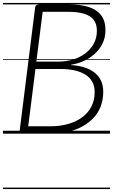

<svg xmlns="http://www.w3.org/2000/svg" viewBox="-20 -905 765 1300"><path d="M137 0Q110 0 113 -19L218 -856Q221 -875 249 -875H448Q527 -875 582 -857Q637 -839 665.5 -800.5Q694 -762 694 -701Q694 -649 673 -608Q652 -567 618 -537.5Q584 -508 543.5 -490.5Q503 -473 462 -467L461 -464Q505 -462 544 -451Q583 -440 613.5 -418.5Q644 -397 661.5 -363.5Q679 -330 679 -284Q679 -230 662 -185Q645 -140 612.5 -106Q580 -72 536 -48Q492 -24 438 -12Q384 0 324 0ZM171 -50H322Q388 -50 443 -66Q498 -82 538 -112Q578 -142 599.5 -185Q621 -228 621 -281Q621 -322 604.5 -351.5Q588 -381 557.5 -400Q527 -419 484.5 -428.5Q442 -438 390 -438H220ZM226 -488H378Q428 -488 474.5 -502Q521 -516 557.5 -543.5Q594 -571 615 -609.5Q636 -648 636 -697Q636 -743 614 -771Q592 -799 549 -812Q506 -825 442 -825H269ZM0 365H725V375H0ZM0 -20H725V0H0ZM0 -505H725V-500H0ZM0 -885H725V-875H0Z"/></svg>

Font: Playwrite GB J Guides
Style: Italic
Weight: 400
Italic angle: -7.01216°
Designer: Veronika Burian, José Scaglione
Foundry: TypeTogether
Version: Version 1.003